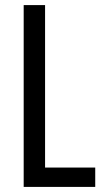

<svg xmlns="http://www.w3.org/2000/svg" viewBox="-20 -734 411 754"><path d="M73 0V-714H157V-76H354V0Z"/></svg>

Font: Noto Sans Khmer ExtraCondensed
Style: Regular
Weight: 400
Width: 2
Designer: Danh Hong and the Monotype Design Team
Foundry: Monotype Imaging Inc.
Version: Version 2.004